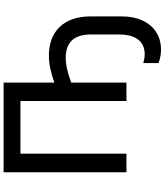

<svg xmlns="http://www.w3.org/2000/svg" viewBox="58 -798 937 1094"><g transform="rotate(-90 527.0 -251.5)"><path d="M714 96V183C739 192 767 197 791 197C901 197 980 115 980 -27V-205C980 -359 892 -442 757 -442C710 -442 660 -431 603 -411V-700H92V0H198V-604H498V0H603V-315C655 -334 702 -346 744 -346C827 -346 877 -304 877 -203V-41C877 58 833 104 765 104C750 104 732 101 714 96Z"/></g></svg>

Font: Fixel Display Medium
Style: Regular
Weight: 500
Designer: AlfaBravo + MacPaw
Foundry: Kyrylo Tkachov, Marchela Mozhyna, Serhii Makarenko, Maria Weinstein, Zakhar Kryvoshyya
Version: Version 1.211